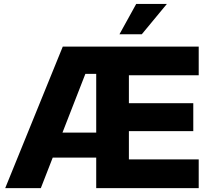

<svg xmlns="http://www.w3.org/2000/svg" viewBox="-20 -967 1076 987"><path d="M6.8 0 302.7 -727.5H1001.5V-580.1H642.6V-436.5H973.6V-293H642.6V-147.5H1001.5V0H474.6V-587.4H418.9L189.9 0ZM178.2 -156.7V-285.2H536.1V-156.7ZM594.2 -791 680.2 -946.8H837.9L709 -791Z"/></svg>

Font: Inter 28pt ExtraBold
Style: Regular
Weight: 800
Designer: Rasmus Andersson
Foundry: rsms
Version: Version 4.001;git-66647c0bb